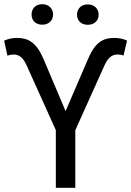

<svg xmlns="http://www.w3.org/2000/svg" viewBox="-38 -900 629 920"><path d="M277.3 -370.1 276.4 -365.7V-367.2L169.9 -618.7C135.7 -697.8 96.7 -718.3 43 -718.3C19.5 -718.3 0 -713.4 -18.1 -705.1L-2.4 -633.3C2.9 -635.7 15.1 -638.7 27.3 -638.7C50.3 -638.7 70.3 -627.9 88.4 -589.4L229.5 -276.4V0H322.8V-275.9L463.9 -589.4C481.9 -627.9 502 -638.7 524.9 -638.7C536.1 -638.7 550.8 -636.2 553.7 -633.3L570.8 -705.6C551.8 -713.9 532.7 -718.3 509.3 -718.3C452.6 -718.3 416.5 -694.3 383.8 -617.2ZM113.3 -830.1C113.3 -802.7 131.8 -781.7 164.6 -781.7C196.3 -781.7 216.3 -802.7 216.3 -830.1C216.3 -858.4 196.3 -879.9 164.6 -879.9C131.8 -879.9 113.3 -858.4 113.3 -830.1ZM331.1 -829.6C331.1 -801.8 350.1 -781.2 382.8 -781.2C414.6 -781.2 434.6 -801.8 434.6 -829.6C434.6 -857.4 414.6 -878.9 382.8 -878.9C350.1 -878.9 331.1 -857.4 331.1 -829.6Z"/></svg>

Font: Bert Sans
Style: Regular
Weight: 400
Designer: Christian Robertson (Google), Cristiano Sobral
Foundry: Google, Cristiano Sobral
Version: Version 3.101